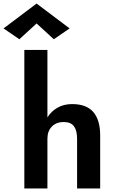

<svg xmlns="http://www.w3.org/2000/svg" viewBox="-73 -1061 648 1081"><path d="M133 -929 36 -840 -53 -901 133 -1041 319 -901 230 -840ZM361 -280Q361 -326 343.5 -350Q326 -374 285 -374Q244 -374 219 -348.5Q194 -323 194 -280V0H64V-780H194V-400Q215 -434 250.5 -454.5Q286 -475 333 -475Q414 -475 452.5 -430Q491 -385 491 -299V0H361Z"/></svg>

Font: Jost* Semi
Style: Regular
Weight: 600
Version: Version 3.7